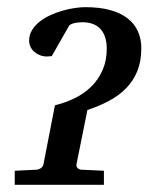

<svg xmlns="http://www.w3.org/2000/svg" viewBox="-20 -514 427 534"><path d="M373 -379.9Q373 -343.3 361.8 -315.9Q350.6 -288.6 330.3 -268.1Q310.1 -247.6 282.7 -233.2Q255.4 -218.8 223.1 -208L192.9 -58.1Q191.4 -49.8 196.5 -45.9Q201.7 -42 207 -42L269 -39.1V0H21V-39.1L81.1 -42Q86.4 -42 93 -45.9Q99.6 -49.8 101.1 -58.1L132.8 -221.2Q163.1 -228.5 189.5 -241.7Q215.8 -254.9 235.1 -274.4Q254.4 -293.9 265.6 -319.8Q276.9 -345.7 276.9 -378.9Q276.9 -413.6 259.8 -432.9Q242.7 -452.1 209 -452.1Q202.1 -452.1 191.7 -450.7Q181.2 -449.2 172.9 -443.8L124 -357.9Q120.1 -357.4 117.2 -357.4Q114.7 -356.9 112.3 -356.9H109.9Q100.1 -356.9 91.3 -360.4Q82.5 -363.8 75.7 -369.6Q68.8 -375.5 64.9 -383.5Q61 -391.6 61 -400.9Q61 -417 69.1 -430.2Q77.1 -443.4 90.3 -453.9Q103.5 -464.4 120.4 -471.9Q137.2 -479.5 154.3 -484.4Q171.4 -489.3 188 -491.7Q204.6 -494.1 216.8 -494.1Q256.8 -494.1 286.1 -486.1Q315.4 -478 334.7 -463.1Q354 -448.2 363.5 -427Q373 -405.8 373 -379.9Z"/></svg>

Font: Charis SIL
Style: Italic
Weight: 400
Italic angle: -11°
Foundry: SIL International
Version: Version 4.112